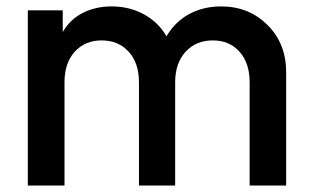

<svg xmlns="http://www.w3.org/2000/svg" viewBox="-20 -573 959 593"><path d="M65.9 0V-541H173.8V-474.1Q195.8 -512.7 235.4 -533Q274.9 -553.2 325.2 -553.2Q379.9 -553.2 424.8 -528.6Q469.7 -503.9 494.1 -460.9Q521 -506.3 564.7 -529.8Q608.4 -553.2 663.1 -553.2Q748.5 -553.2 806.2 -495.8Q863.8 -438.5 863.8 -350.1V0H751V-318.8Q751 -378.4 719.7 -413.3Q688.5 -448.2 637.2 -448.2Q585.4 -448.2 553.2 -413.1Q521 -377.9 521 -318.8V0H409.2V-318.8Q409.2 -378.4 377.4 -413.3Q345.7 -448.2 293.9 -448.2Q242.7 -448.2 210.9 -413.3Q179.2 -378.4 179.2 -318.8V0Z"/></svg>

Font: Plus Jakarta Sans SemiBold
Style: Regular
Weight: 600
Designer: Gumpita Rahayu
Foundry: Tokotype
Version: Version 2.006